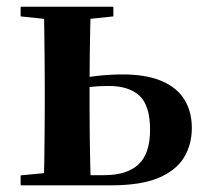

<svg xmlns="http://www.w3.org/2000/svg" viewBox="-20 -556 611 576"><path d="M181.5 0V-30.5H292.5Q360.9 -30.5 395.6 -62.9Q430.2 -95.4 430.2 -166.5Q430.2 -238.7 398.9 -268.4Q367.5 -298.1 305.8 -298.1Q274.6 -298.1 247.6 -294.9Q220.5 -291.8 193.4 -285.8V-316.8Q232 -324 271.2 -328.3Q310.4 -332.7 347.1 -332.7Q419.3 -332.7 465.2 -312.9Q511.1 -293.2 533.3 -257.1Q555.5 -221 555.5 -172.1Q555.5 -122.3 531.8 -83.4Q508.1 -44.5 455.2 -22.2Q402.2 0 312.9 0ZM111.3 0Q112.3 -25.5 112.8 -67.4Q113.3 -109.4 113.8 -154.7Q114.3 -200 114.3 -234.8V-301.2Q114.3 -335.7 113.8 -381Q113.3 -426.4 112.8 -468.7Q112.3 -511 111.3 -535.7H252.4Q251.4 -511 250.6 -468.7Q249.7 -426.4 249.2 -381Q248.7 -335.7 248.7 -301V-234.8Q248.7 -200 249.2 -154.7Q249.7 -109.4 250.6 -67.4Q251.4 -25.5 252.4 0ZM41.9 -506.8V-535.7H320.1V-506.8L212.9 -495.5H150.3ZM41.9 0V-29.9L150.3 -40.2H183V0Z"/></svg>

Font: Source Han Serif JP VF
Style: Regular
Weight: 250
Designer: Ryoko NISHIZUKA 西塚涼子 (kana & ideographs); Frank Grießhammer (Latin, Greek & Cyrillic); Wenlong ZHANG 张文龙 (bopomofo); San
Foundry: Adobe
Version: Version 2.001;hotconv 1.1.0;makeotfexe 2.6.0